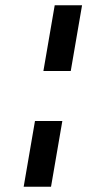

<svg xmlns="http://www.w3.org/2000/svg" viewBox="-20 -715 336 730"><path d="M188 -695H292L249 -445H145ZM217 -255 174 -5H70L113 -255Z"/></svg>

Font: Jost* Medium
Style: Italic
Weight: 500
Italic angle: -10°
Version: Version 3.7